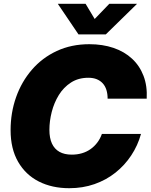

<svg xmlns="http://www.w3.org/2000/svg" viewBox="-20 -969 785 1000"><path d="M340.8 11.2Q251 11.2 182.1 -23.7Q113.3 -58.6 74.2 -126.5Q35.2 -194.3 35.2 -291Q35.2 -381.8 63.7 -462.6Q92.3 -543.5 146 -605.7Q199.7 -668 275.6 -703.4Q351.6 -738.8 445.3 -738.8Q514.6 -738.8 571.3 -719.5Q627.9 -700.2 667.7 -663.3Q707.5 -626.5 727.5 -574Q747.6 -521.5 744.1 -455.1H540.5Q540.5 -480.5 534.2 -500.7Q527.8 -521 515.1 -534.9Q502.4 -548.8 483.9 -556.4Q465.3 -564 440.4 -564Q388.2 -564 349.9 -539.3Q311.5 -514.6 286.6 -474.4Q261.7 -434.1 249.5 -386.2Q237.3 -338.4 237.3 -292.5Q237.3 -250 250.5 -221.4Q263.7 -192.9 289.6 -178.2Q315.4 -163.6 354 -163.6Q382.3 -163.6 407 -170.9Q431.6 -178.2 451.7 -192.4Q471.7 -206.5 486.8 -226.6Q502 -246.6 510.7 -271.5H714.4Q697.8 -211.4 663.6 -159.7Q629.4 -107.9 581.1 -69.6Q532.7 -31.2 471.9 -10Q411.1 11.2 340.8 11.2ZM425.8 -949.2 473.1 -870.1 549.3 -949.2H692.9V-948.2L531.2 -790H388.7L281.7 -948.2V-949.2Z"/></svg>

Font: Inter 28pt Black
Style: Italic
Weight: 900
Italic angle: -9.3988°
Designer: Rasmus Andersson
Foundry: rsms
Version: Version 4.001;git-66647c0bb